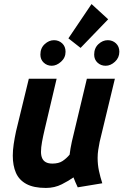

<svg xmlns="http://www.w3.org/2000/svg" viewBox="-20 -914 608 946"><path d="M206 12Q146 12 110 -7.5Q74 -27 58.5 -62.5Q43 -98 43 -147Q43 -174 47.5 -204Q52 -234 59 -267L122 -526H259L200 -276Q192 -242 187 -214.5Q182 -187 182 -166Q182 -147 188 -134Q194 -121 206.5 -114.5Q219 -108 238 -108Q269 -108 288 -120.5Q307 -133 323 -152Q325 -169 327.5 -183Q330 -197 334 -216L408 -526H546L471 -215Q467 -195 464 -175.5Q461 -156 461 -136Q461 -103 467.5 -72.5Q474 -42 484 -11L363 9Q359 1 351.5 -16.5Q344 -34 342 -40Q320 -24 284.5 -6Q249 12 206 12ZM377 -678 317 -725 431 -894 513 -819ZM234.8 -590Q212 -590 195.5 -605.3Q179 -620.6 179 -645Q179 -677 200.2 -696.5Q221.3 -716 246 -716Q269.5 -716 286.3 -700.5Q303 -685 303 -659Q303 -629.8 280.8 -609.9Q258.7 -590 234.8 -590ZM500.4 -590Q477 -590 460.5 -605.3Q444 -620.6 444 -645Q444 -677 464.9 -696.5Q485.9 -716 511 -716Q534.5 -716 551.3 -700.5Q568 -685 568 -659Q568 -629.8 546.5 -609.9Q525 -590 500.4 -590Z"/></svg>

Font: Ubuntu Sans Mono
Style: Italic
Weight: 400
Italic angle: -13.5°
Monospace: yes
Designer: Dalton Maag Ltd
Foundry: Dalton Maag Ltd
Version: Version 1.006